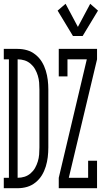

<svg xmlns="http://www.w3.org/2000/svg" viewBox="-29 -993 549 1013"><path d="M-9 0V-55H18V-680H-9V-735H64Q90 -735 114 -728Q138 -721 158.5 -704.5Q179 -688 192 -666.5Q205 -645 212.5 -620.5Q220 -596 223 -571Q226 -546 226 -521V-215Q226 -189 223 -164Q220 -139 212.5 -114.5Q205 -90 192 -68.5Q179 -47 158.5 -30.5Q138 -14 114 -7Q90 0 64 0ZM64 -55Q83 -55 100.5 -60.5Q118 -66 132.5 -78.5Q147 -91 156 -107Q165 -123 170.5 -141Q176 -159 177.5 -177.5Q179 -196 179 -215V-521Q179 -539 177.5 -557.5Q176 -576 170.5 -594Q165 -612 156 -628Q147 -644 132.5 -656.5Q118 -669 100.5 -674.5Q83 -680 64 -680ZM407 -803H356L275 -937L317 -973L382 -851L447 -973L488 -937ZM281 0V-55L429 -680H327V-590H281V-735H483V-680L334 -55H436V-145H483V0Z"/></svg>

Font: Iosevka Slab Light
Style: Regular
Weight: 300
Monospace: yes
Designer: Belleve Invis
Foundry: Belleve Invis
Version: Version 11.1.0; ttfautohint (v1.8.3)